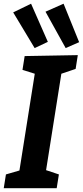

<svg xmlns="http://www.w3.org/2000/svg" viewBox="-21 -996 439 1016"><path d="M379.2 -631.3 289.2 -600.9 306.1 -621.2 220.1 -78.3 211.7 -99.3 290.6 -73 279 0H-1.2L10.4 -73L98.6 -98.6L79.4 -78.3L165.3 -620.5L180.9 -600.2L98 -626.3L109.5 -699.3L390.7 -704.3ZM162.3 -741.6 232.2 -774.5 143.4 -976.4 48.8 -930.4ZM326.5 -741.6 397.8 -772.8 315.4 -976.4 219.8 -934.1Z"/></svg>

Font: Bitter Thin
Style: Italic
Weight: 100
Italic angle: -9°
Designer: Sol Matas, and Bitter project Authors
Foundry: Sol Matas
Version: Version 2.002